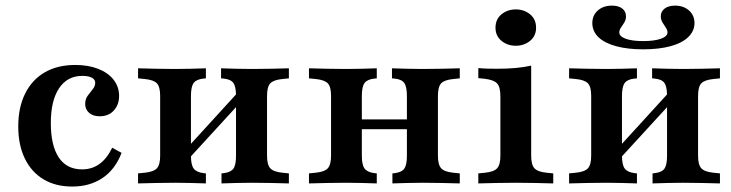

<svg xmlns="http://www.w3.org/2000/svg" viewBox="-20 -663 2642 694"><path d="M241.1 11.3Q180.6 11.3 137.1 -14.9Q93.5 -41.1 69.8 -89.9Q46 -138.7 46 -205.6Q46 -275 71 -325Q96 -375 141.9 -401.6Q187.9 -428.2 252.4 -428.2Q299.2 -428.2 335.1 -414.1Q371 -400 390.7 -374.6Q410.5 -349.2 410.5 -316.1Q410.5 -284.7 391.5 -263.7Q372.6 -242.7 340.3 -242.7Q316.1 -242.7 302 -255.2Q287.9 -267.7 287.9 -287.1Q287.9 -304.8 297.2 -317.3Q306.5 -329.8 315.3 -340.7Q324.2 -351.6 324.2 -363.7Q324.2 -375.8 311.7 -382.3Q299.2 -388.7 277.4 -388.7Q223.4 -388.7 193.5 -344Q163.7 -299.2 163.7 -218.5Q163.7 -137.1 192.3 -94Q221 -50.8 276.6 -50.8Q312.9 -50.8 339.9 -70.6Q366.9 -90.3 385.5 -129L419.4 -110.5Q396.8 -50.8 350.8 -19.8Q304.8 11.3 241.1 11.3Z M889.5 -2.4Q858.9 -2.4 833.9 -1.6Q808.9 -0.8 780.6 0V-36.3L788.7 -37.1Q814.5 -40.3 823.8 -53.6Q833.1 -66.9 833.1 -100V-208.1H945.2V-100Q945.2 -67.7 956.9 -54.8Q968.5 -41.9 1000.8 -38.7L1024.2 -36.3V0Q990.3 -0.8 958.9 -1.6Q927.4 -2.4 889.5 -2.4ZM614.5 -2.4Q575.8 -2.4 544.4 -1.6Q512.9 -0.8 479 0V-36.3L503.2 -38.7Q535.5 -41.9 547.2 -54.8Q558.9 -67.7 558.9 -100V-316.1Q558.9 -349.2 547.2 -361.7Q535.5 -374.2 503.2 -377.4L479 -379.8V-416.1Q512.9 -415.3 544.4 -414.5Q575.8 -413.7 614.5 -413.7Q645.2 -413.7 670.6 -414.5Q696 -415.3 724.2 -416.1V-379.8L716.1 -379Q690.3 -376.6 680.2 -363.3Q670.2 -350 670.2 -316.1V-100Q670.2 -66.9 680.2 -53.6Q690.3 -40.3 716.1 -37.1L724.2 -36.3V0Q696 -0.8 670.6 -1.6Q645.2 -2.4 614.5 -2.4ZM833.1 -208.1V-316.1Q833.1 -350 823.4 -363.3Q813.7 -376.6 787.9 -379L779 -379.8V-416.1Q808.1 -415.3 833.5 -414.5Q858.9 -413.7 889.5 -413.7Q927.4 -413.7 958.9 -414.5Q990.3 -415.3 1024.2 -416.1V-379.8L1000.8 -377.4Q968.5 -374.2 956.9 -361.7Q945.2 -349.2 945.2 -316.1V-208.1ZM622.6 -46V-91.1L877.4 -370.2L878.2 -325Z M1507.3 -2.4Q1476.6 -2.4 1451.6 -1.6Q1426.6 -0.8 1398.4 0V-36.3L1406.5 -37.1Q1432.3 -40.3 1441.5 -53.6Q1450.8 -66.9 1450.8 -100V-208.1H1562.9V-100Q1562.9 -67.7 1574.6 -54.8Q1586.3 -41.9 1618.5 -38.7L1641.9 -36.3V0Q1608.1 -0.8 1576.6 -1.6Q1545.2 -2.4 1507.3 -2.4ZM1232.3 -2.4Q1193.5 -2.4 1162.1 -1.6Q1130.6 -0.8 1096.8 0V-36.3L1121 -38.7Q1153.2 -41.9 1164.9 -54.8Q1176.6 -67.7 1176.6 -100V-316.1Q1176.6 -349.2 1164.9 -361.7Q1153.2 -374.2 1121 -377.4L1096.8 -379.8V-416.1Q1130.6 -415.3 1162.1 -414.5Q1193.5 -413.7 1232.3 -413.7Q1262.9 -413.7 1288.3 -414.5Q1313.7 -415.3 1341.9 -416.1V-379.8L1333.9 -379Q1308.1 -376.6 1298 -363.3Q1287.9 -350 1287.9 -316.1V-100Q1287.9 -66.9 1298 -53.6Q1308.1 -40.3 1333.9 -37.1L1341.9 -36.3V0Q1313.7 -0.8 1288.3 -1.6Q1262.9 -2.4 1232.3 -2.4ZM1450.8 -208.1V-316.1Q1450.8 -350 1441.1 -363.3Q1431.5 -376.6 1405.6 -379L1396.8 -379.8V-416.1Q1425.8 -415.3 1451.2 -414.5Q1476.6 -413.7 1507.3 -413.7Q1545.2 -413.7 1576.6 -414.5Q1608.1 -415.3 1641.9 -416.1V-379.8L1618.5 -377.4Q1586.3 -374.2 1574.6 -361.7Q1562.9 -349.2 1562.9 -316.1V-208.1ZM1245.2 -196V-231.5H1494.4V-196Z M1788.7 -208.1V-314.5Q1788.7 -348.4 1777 -361.3Q1765.3 -374.2 1732.3 -378.2L1708.9 -380.6V-416.9Q1726.6 -415.3 1742.3 -414.9Q1758.1 -414.5 1777.4 -414.5Q1813.7 -414.5 1844.4 -417.3Q1875 -420.2 1900 -425.8V-416.9V-208.1ZM1844.4 -2.4Q1806.5 -2.4 1775 -1.6Q1743.5 -0.8 1708.9 0V-36.3L1733.1 -38.7Q1765.3 -41.9 1777 -54.8Q1788.7 -67.7 1788.7 -100V-208.1H1900V-100Q1900 -67.7 1911.7 -54.8Q1923.4 -41.9 1955.6 -38.7L1979.8 -36.3V0Q1946 -0.8 1914.5 -1.6Q1883.1 -2.4 1844.4 -2.4ZM1844.4 -497.6Q1814.5 -497.6 1792.7 -515.3Q1771 -533.1 1771 -562.9Q1771 -593.5 1792.7 -611.3Q1814.5 -629 1844.4 -629Q1874.2 -629 1896 -611.3Q1917.7 -593.5 1917.7 -562.9Q1917.7 -533.1 1896 -515.3Q1874.2 -497.6 1844.4 -497.6Z M2447.6 -2.4Q2416.9 -2.4 2391.9 -1.6Q2366.9 -0.8 2338.7 0V-36.3L2346.8 -37.1Q2372.6 -40.3 2381.9 -53.6Q2391.1 -66.9 2391.1 -100V-208.1H2503.2V-100Q2503.2 -67.7 2514.9 -54.8Q2526.6 -41.9 2558.9 -38.7L2582.3 -36.3V0Q2548.4 -0.8 2516.9 -1.6Q2485.5 -2.4 2447.6 -2.4ZM2172.6 -2.4Q2133.9 -2.4 2102.4 -1.6Q2071 -0.8 2037.1 0V-36.3L2061.3 -38.7Q2093.5 -41.9 2105.2 -54.8Q2116.9 -67.7 2116.9 -100V-316.1Q2116.9 -349.2 2105.2 -361.7Q2093.5 -374.2 2061.3 -377.4L2037.1 -379.8V-416.1Q2071 -415.3 2102.4 -414.5Q2133.9 -413.7 2172.6 -413.7Q2203.2 -413.7 2228.6 -414.5Q2254 -415.3 2282.3 -416.1V-379.8L2274.2 -379Q2248.4 -376.6 2238.3 -363.3Q2228.2 -350 2228.2 -316.1V-100Q2228.2 -66.9 2238.3 -53.6Q2248.4 -40.3 2274.2 -37.1L2282.3 -36.3V0Q2254 -0.8 2228.6 -1.6Q2203.2 -2.4 2172.6 -2.4ZM2391.1 -208.1V-316.1Q2391.1 -350 2381.5 -363.3Q2371.8 -376.6 2346 -379L2337.1 -379.8V-416.1Q2366.1 -415.3 2391.5 -414.5Q2416.9 -413.7 2447.6 -413.7Q2485.5 -413.7 2516.9 -414.5Q2548.4 -415.3 2582.3 -416.1V-379.8L2558.9 -377.4Q2526.6 -374.2 2514.9 -361.7Q2503.2 -349.2 2503.2 -316.1V-208.1ZM2180.6 -46V-91.1L2435.5 -370.2L2436.3 -325ZM2304.8 -484.7Q2248.4 -484.7 2206.9 -496Q2165.3 -507.3 2143.1 -528.6Q2121 -550 2121 -579.8Q2121 -607.3 2140.7 -625Q2160.5 -642.7 2191.9 -642.7Q2215.3 -642.7 2229 -632.3Q2242.7 -621.8 2242.7 -604Q2242.7 -591.9 2236.7 -581.9Q2230.6 -571.8 2224.6 -563.3Q2218.5 -554.8 2218.5 -546Q2218.5 -531.5 2241.5 -523Q2264.5 -514.5 2304.8 -514.5Q2345.2 -514.5 2369 -523Q2392.7 -531.5 2392.7 -546Q2392.7 -554 2386.7 -562.9Q2380.6 -571.8 2374.6 -581.9Q2368.5 -591.9 2368.5 -604Q2368.5 -621.8 2382.7 -632.3Q2396.8 -642.7 2420.2 -642.7Q2450.8 -642.7 2470.6 -625Q2490.3 -607.3 2490.3 -579.8Q2490.3 -550.8 2467.7 -529Q2445.2 -507.3 2403.6 -496Q2362.1 -484.7 2304.8 -484.7Z"/></svg>

Font: Playfair 9pt
Style: Bold
Weight: 700
Designer: Claus Eggers Sørensen
Foundry: Claus Eggers Sørensen
Version: Version 2.203